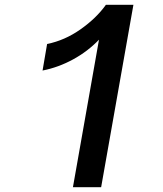

<svg xmlns="http://www.w3.org/2000/svg" viewBox="-20 -783 680 803"><path d="M394 -617Q347 -568 285.5 -534.5Q224 -501 158 -488L177 -599Q251 -614 317 -660.5Q383 -707 423 -763H538L403 0H285Z"/></svg>

Font: Open Sauce One Medium Italic
Style: Regular
Weight: 500
Italic angle: -10°
Designer: Alfredo Marco Pradil
Foundry: Creative Sauce Fz LLC
Version: Version 1.477